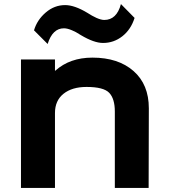

<svg xmlns="http://www.w3.org/2000/svg" viewBox="-20 -923 828 943"><path d="M711 -391 710 0H544V-375Q544 -438 516.5 -467Q489 -496 405 -496Q334 -496 292 -462.5Q250 -429 250 -368V0H83V-631H250V-576H252Q323 -640 434 -640Q561 -640 636 -574Q711 -508 711 -391ZM574 -903 641 -835Q623 -778 581 -745Q539 -712 486 -712Q442 -712 378 -750Q350 -768 334 -774Q311 -784 294 -784Q238 -784 214 -707L147 -774Q162 -825 204.5 -861.5Q247 -898 300 -898Q346 -898 409 -860Q432 -845 454 -835Q477 -825 492 -825Q553 -825 574 -903Z"/></svg>

Font: Sinkin Sans 700 Bold
Style: Bold
Weight: 700
Designer: Keith Bates
Foundry: K-Type
Version: Sinkin Sans (version 1.0)  by Keith Bates   •   © 2014   www